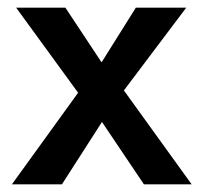

<svg xmlns="http://www.w3.org/2000/svg" viewBox="-20 -479 530 499"><path d="M11 0 183 -238 22 -459H150L244 -317L333 -459H464L302 -244L478 0H354L245 -162L141 0Z"/></svg>

Font: Alata
Style: Regular
Weight: 400
Designer: Spyros Zevelakis, Eben Sorkin
Foundry: Spyros Zevelakis
Version: Version 1.005; ttfautohint (v1.8.4.7-5d5b)